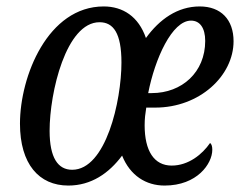

<svg xmlns="http://www.w3.org/2000/svg" viewBox="-20 -566 745 596"><path d="M192 10C263 10 318 -28 359 -83C384 -21 433 10 491 10C592 10 639 -58 639 -101C639 -111 637 -119 632 -122C608 -87 565 -52 513 -52C458 -52 429 -98 429 -177C429 -198 431 -213 434 -232H462C600 -232 705 -331 705 -438C705 -505 666 -546 600 -546C531 -546 475 -506 433 -448C410 -515 361 -546 302 -546C129 -546 42 -330 42 -182C42 -57 101 10 192 10ZM451 -277H440C461 -384 514 -502 573 -502C600 -502 617 -480 617 -439C617 -342 545 -277 451 -277ZM204 -39C160 -39 134 -76 134 -160C134 -279 185 -497 289 -497C332 -497 357 -463 357 -372C357 -253 309 -39 204 -39Z"/></svg>

Font: Noto Serif ExtraCondensed
Style: Italic
Weight: 400
Width: 2
Italic angle: -12°
Designer: Monotype Design Team
Foundry: Monotype Imaging Inc.
Version: Version 2.014